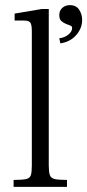

<svg xmlns="http://www.w3.org/2000/svg" viewBox="-20 -728 340 748"><path d="M33 0V-27Q67 -27 82 -30.5Q97 -34 100.5 -46.5Q104 -59 104 -83V-606Q104 -632 98 -640Q92 -648 74 -648H37V-675L143 -693H170V-83Q170 -59 174 -46.5Q178 -34 193 -30.5Q208 -27 241 -27V0ZM215 -559 211 -579Q231 -581 246 -593Q261 -605 261 -619Q261 -626 253.5 -628.5Q246 -631 237 -635Q227 -639 219 -646Q211 -653 211 -669Q211 -687 223 -697.5Q235 -708 252 -708Q277 -708 288.5 -690Q300 -672 300 -650Q300 -618 277 -591.5Q254 -565 215 -559Z"/></svg>

Font: Frank Ruhl Libre Light
Style: Regular
Weight: 300
Designer: Yanek Iontef
Foundry: Fontef
Version: Version 6.003;gftools[0.9.30]